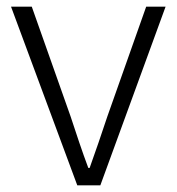

<svg xmlns="http://www.w3.org/2000/svg" viewBox="-20 -554 529 574"><path d="M211 0H280L475 -534H417L301 -206C284 -154 265 -100 248 -52H244C226 -100 208 -154 191 -206L75 -534H13Z"/></svg>

Font: Noto Sans KR Light
Style: Regular
Weight: 300
Designer: Ryoko NISHIZUKA 西塚涼子 (kana, bopomofo & ideographs); Paul D. Hunt (Latin, Greek & Cyrillic); Sandoll Communications 산돌커뮤니
Foundry: Adobe
Version: Version 2.004;hotconv 1.0.118;makeotfexe 2.5.65603